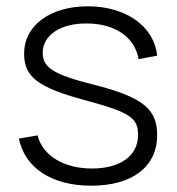

<svg xmlns="http://www.w3.org/2000/svg" viewBox="-20 -575 560 609"><path d="M269.5 14C399.5 14 478.5 -46 478.5 -146.5C478.5 -229.5 432.5 -267 277 -306.5C149.5 -338.5 115.5 -360.5 115.5 -408C115.5 -464 173.5 -502 257 -500.5C345.5 -500 408 -456.5 419.5 -387.5L478.5 -398.5C469 -491.5 379 -555 259 -555C138.5 -555 56.5 -494 56.5 -405C56.5 -331 100 -297.5 250.5 -257C392.5 -218.5 418 -201.5 418 -147C418 -81 361.5 -40.5 272 -40.5C182 -40.5 116 -81 99 -145.5L40 -135.5C59 -41.5 145 14 269.5 14Z"/></svg>

Font: Hauora Light
Style: Regular
Weight: 300
Designer: Wayne Shih
Foundry: WCYS
Version: Version 1.001;hotconv 1.0.109;makeotfexe 2.5.65596